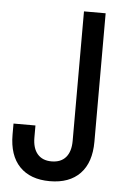

<svg xmlns="http://www.w3.org/2000/svg" viewBox="-49 -667 474 715"><g transform="rotate(5 188.0 -309.5)"><path d="M164 11Q91 11 51 -30.5Q11 -72 11 -150V-191H93V-146Q93 -106 111.5 -84.5Q130 -63 164 -63Q199 -63 217.5 -84.5Q236 -106 236 -146V-630H317V-150Q317 -72 277 -30.5Q237 11 164 11Z"/></g></svg>

Font: Pragati Narrow
Style: Regular
Weight: 400
Designer: Hector Gatti, Marcela Romero, Pablo Cosgaya and Nicolas Silva
Foundry: Omnibus-Type
Version: Version 1.010; ttfautohint (v1.3)